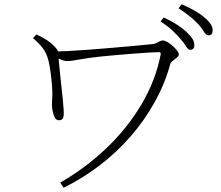

<svg xmlns="http://www.w3.org/2000/svg" viewBox="-20 -839 1040 902"><path d="M827 -657Q811 -676 788.5 -697Q766 -718 734 -738L749 -757Q786 -740 812.5 -722.5Q839 -705 856 -689Q876 -670 884.5 -656Q893 -642 893 -627Q893 -616 888 -610.5Q883 -605 874 -605Q864 -605 854 -621.5Q844 -638 827 -657ZM912 -725Q894 -744 872.5 -761.5Q851 -779 819 -800L833 -819Q906 -788 940 -757Q961 -740 970 -725.5Q979 -711 979 -696Q979 -673 960 -673Q948 -673 938.5 -689.5Q929 -706 912 -725ZM151 -677Q180 -664 202.5 -649Q225 -634 244 -612Q250 -605 252 -598Q254 -591 254 -582Q254 -575 256.5 -551Q259 -527 262 -494.5Q265 -462 269 -428Q273 -394 275.5 -366Q278 -338 279 -324Q281 -303 277.5 -288.5Q274 -274 257 -274Q244 -274 237 -288Q230 -302 227 -319Q224 -336 224 -346Q224 -366 225.5 -382Q227 -398 225 -424Q224 -445 221 -472.5Q218 -500 213.5 -526.5Q209 -553 203 -570Q196 -592 181.5 -612Q167 -632 135 -660ZM233 -597Q253 -597 295 -599Q337 -601 391 -605Q445 -609 502 -614Q559 -619 610.5 -623.5Q662 -628 698 -632Q707 -633 715 -637Q723 -641 730.5 -645Q738 -649 745 -649Q754 -649 766.5 -641.5Q779 -634 791.5 -623Q804 -612 812 -601Q820 -590 820 -583Q820 -576 811 -568.5Q802 -561 792 -553.5Q782 -546 780 -538Q754 -444 706 -358Q658 -272 592.5 -197Q527 -122 447.5 -61.5Q368 -1 279 43L263 19Q381 -49 479 -142Q577 -235 644 -347.5Q711 -460 735 -584Q736 -589 733.5 -591.5Q731 -594 725 -594Q710 -594 678.5 -592Q647 -590 607.5 -587Q568 -584 528.5 -580.5Q489 -577 459 -574Q399 -568 356 -560Q313 -552 296 -552Q281 -552 264 -560Q247 -568 233 -576Z"/></svg>

Font: Noto Serif HK
Style: Regular
Weight: 200
Designer: Ryoko NISHIZUKA 西塚涼子 (kana & ideographs); Frank Grießhammer (Latin, Greek & Cyrillic); Wenlong ZHANG 张文龙 (bopomofo); San
Foundry: Adobe
Version: Version 2.001;hotconv 1.1.0;makeotfexe 2.6.0